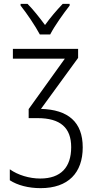

<svg xmlns="http://www.w3.org/2000/svg" viewBox="-20 -968 507 998"><path d="M342 -948H306C272 -912 243 -878 214 -838C186 -876 152 -919 123 -948H87V-939C119 -899 163 -834 187 -789H241C264 -834 310 -898 342 -939ZM386 -714H47V-663H317L129 -401V-354H175C294 -354 350 -304 350 -203C350 -99 297 -40 189 -40C133 -40 73 -58 31 -88V-31C71 -5 128 10 191 10C335 10 410 -70 410 -202C410 -334 334 -398 193 -402L386 -667Z"/></svg>

Font: Noto Sans Display SemiCondensed Light
Style: Regular
Weight: 300
Width: 4
Designer: Monotype Design Team
Foundry: Monotype Imaging Inc.
Version: Version 1.900